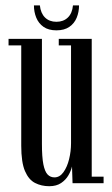

<svg xmlns="http://www.w3.org/2000/svg" viewBox="-20 -664 406 696"><path d="M158.5 11Q130 11 107 -0.8Q84 -12.5 70.5 -44Q57 -75.5 57 -136V-499.5H11V-523H132V-142.5Q132 -94.5 137.2 -68.2Q142.5 -42 152.5 -31.5Q162.5 -21 177.5 -21Q196.5 -21 210 -39.8Q223.5 -58.5 230.5 -87Q237.5 -115.5 237.5 -145V-499.5H193V-523H312.5V-23.5H355.5V0H243L241 -60.5Q237.5 -45 228 -28.5Q218.5 -12 201.5 -0.5Q184.5 11 158.5 11ZM184.5 -554Q156 -554 138 -566.5Q120 -579 111.5 -599.8Q103 -620.5 103 -644.5H124.5Q127.5 -616 143.2 -600.5Q159 -585 184.5 -585Q210 -585 226 -600.5Q242 -616 244.5 -644.5H266.5Q266.5 -620.5 258 -599.8Q249.5 -579 231.2 -566.5Q213 -554 184.5 -554Z"/></svg>

Font: Imbue 48pt
Style: Regular
Weight: 400
Designer: Tyler Finck
Foundry: Etcetera Type Company
Version: Version 1.102